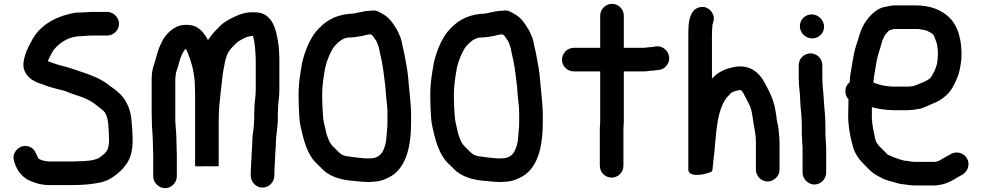

<svg xmlns="http://www.w3.org/2000/svg" viewBox="-20 -779 5114 1000"><path d="M454 -594H538C571 -594 600 -622 600 -655C600 -688 571 -717 538 -717H454C441.4 -717 421.5 -714 408 -714C383.6 -715.7 361.9 -711.5 340 -706C253.3 -685.6 179.9 -636.9 144 -565C125.8 -531.6 110.3 -501.9 103 -458C95.3 -411.5 121.7 -378.6 153 -360C173.9 -347.9 188.8 -343.7 212 -336C232.7 -327.1 266.8 -318.9 291 -312C301.7 -310 311.7 -307.3 321 -304C341.3 -295.1 363.3 -287.9 384 -281C416.8 -271.6 443.5 -258.4 468 -242C483.5 -229.6 499.3 -218.6 514 -206L523 -197C525 -195.7 526.3 -194 527 -192C536.6 -175.9 541.9 -156.1 544 -131C545.8 -104.1 548 -75.1 548 -47C548 -28.6 544.1 -11.3 540 1L525 21C519.1 25.4 500.3 40.4 495 44C468.1 57.5 424.9 61 387 61C377 61.7 367.3 62 358 62H238C225.7 62 216.5 59.4 207 58L195 54C188.4 51.8 181 49.1 178 43C166 19 162.5 -1.3 137.5 -13C100.7 -30.2 67.9 -7.9 56 17C46.8 36.3 50.4 54.3 57 72C69.6 109.8 93.3 139.6 126 158C157.6 172.6 192.1 185 238 185H358C411.5 185 464.8 180.2 509 170C549.9 159.8 585.9 133.1 612 107C623.7 96.4 629.4 85.6 639 74C660.3 45.7 671 2.3 671 -47C671 -56.3 670.7 -66 670 -76C670 -94.6 667.3 -120.2 666 -139C663.4 -186.7 651.4 -225.4 632 -256C615.2 -285.4 586.1 -308 559 -327L543 -339C535 -345.7 527 -351 519 -355C494.8 -371.2 460.6 -384.5 430 -396L394 -408C369.9 -416 346.7 -425 320 -432C289.1 -438.9 255.5 -450.4 229 -460C231 -464 232.7 -468 234 -472C238.7 -483.7 247.4 -496.8 253 -508C258.6 -519.2 264.3 -525.3 274 -535C304 -565 346.9 -591 406 -591C419.6 -591 440 -594 454 -594Z M776 -40C776 -19.9 778 10.3 778 30V139C778 172 807 201 840 201C873 201 901 172 901 139V30C901 8.9 899 -19.8 899 -43C899 -78.4 894.9 -114.1 893 -147V-367C893 -375.4 895 -387.1 896 -394C896 -402.4 900.6 -410.3 903 -419L909 -439L913 -455C920.1 -479.7 931.2 -509.2 947 -525C949 -523 950 -521.7 950 -521C952.7 -516.3 955.3 -510.3 958 -503C976.1 -459.5 989.9 -411.2 994 -354C994 -348.7 994.3 -343.3 995 -338V-327C995.7 -317.7 996 -308 996 -298V85C996 87.7 1016.3 88.3 1057 87C1098.3 88.3 1119 87.7 1119 85V-131C1119 -152.3 1119.3 -173.3 1120 -194C1121.3 -234 1127.3 -268.4 1130 -305C1135.8 -342.6 1137.2 -387 1145 -421C1149.8 -441.2 1150.8 -456.9 1157 -477L1166 -501V-502C1170 -507.3 1174.3 -513.7 1179 -521C1187.2 -532 1200.4 -542.7 1208 -552C1217.6 -561.6 1227.4 -567.7 1240 -574C1248.7 -577.9 1258.9 -585 1269 -587L1285 -591C1287 -591.7 1289 -592 1291 -592H1297C1298.3 -589.3 1299 -587.3 1299 -586C1304.3 -567.3 1307.4 -544.7 1309 -522L1311 -494C1311.7 -486 1312 -478 1312 -470V-309C1312 -273.1 1305 -247.3 1305 -211C1304.3 -201 1304 -192 1304 -184V-161C1304 -153.7 1303.7 -146 1303 -138L1301 -112C1297.2 -89.3 1294 -60.6 1294 -36C1294 -17.2 1290 18.9 1290 40V49C1288.7 57 1288 66 1288 76C1288 81.3 1287.7 86.7 1287 92C1287 100 1286.7 107 1286 113V136C1286 169.3 1314 198 1347.5 198C1381 198 1409 169.3 1409 136V117C1409 104.3 1411 89.9 1411 76C1411 63 1413 53.1 1413 40C1413 16.6 1417 -11.3 1417 -34C1417 -75.7 1427 -115 1427 -158V-184C1427 -191.3 1427.3 -199.3 1428 -208C1428 -243.7 1435 -270.3 1435 -307V-470C1435 -481.3 1434.7 -492.7 1434 -504L1432 -533C1421.3 -618.8 1402.6 -715 1308 -715H1291C1259 -715 1230 -705.2 1206 -694C1170.4 -677.8 1137.7 -659.1 1114 -631L1101 -618C1087.1 -604.1 1074.4 -585.2 1063 -570C1055.4 -585.2 1048.6 -595.9 1035 -612C1015.7 -634.7 992 -647 964 -649C927.7 -651.8 905 -644.2 883 -630C858.1 -613.4 830.5 -583 820 -554C801.2 -520.1 794.1 -478.2 781 -439C773.6 -419.9 770 -392.3 770 -367V-182C770 -170 770.3 -157.3 771 -144C771 -108.3 776 -76 776 -40Z M1799 -707C1716.9 -698.8 1668.9 -664.4 1627 -616C1593.9 -576.3 1566 -509.8 1553 -449L1545 -401C1539.4 -364.7 1535 -328.8 1535 -286C1535 -265.3 1535.3 -245 1536 -225C1538.7 -186.2 1538 -151 1546 -119C1560.3 -54.6 1575 2.2 1607 47C1617.8 63.2 1629.9 72.9 1643 86L1660 103C1692.7 135.7 1740 153.7 1798 161C1834.3 163.8 1865.5 169 1904 169C1914 168.3 1923.3 167.7 1932 167C1967.2 165 1993.4 151.4 2018 138C2095.2 90.5 2121 -15 2121 -140V-185C2121 -219 2116.6 -257 2114 -289L2109 -339C2105.7 -383 2101.5 -419.8 2093 -460C2088.4 -483.1 2086 -503.4 2080 -525C2074.6 -544.9 2073.5 -562.7 2067 -581C2058.2 -600.3 2053.2 -617.3 2042 -633C2025.7 -659.1 2011.6 -680.8 1985 -699C1962.7 -711.8 1941.5 -730.3 1911 -723H1909C1869.4 -723 1837.8 -707 1799 -707ZM1911 -600C1913.3 -598.4 1918.6 -595.4 1921 -593C1928.5 -582.5 1933.8 -573.6 1941 -564C1945 -556 1947.7 -547 1951 -538C1956.3 -524.7 1956.4 -509.5 1961 -494C1970.7 -455.1 1977.2 -410.9 1982 -368L1987 -328L1991 -277C1994.5 -248.9 1998 -215.2 1998 -185V-140C1998 -127.3 1997.3 -115 1996 -103C1993.7 -78.7 1992.9 -48 1987 -26C1976.4 11.2 1962.5 38.3 1922 45C1915.3 45 1908 45.3 1900 46H1884C1862.8 43.9 1833.5 41.9 1812 38C1797.1 36.3 1776.9 34.5 1764 28C1750.2 20.1 1740.3 10.6 1730 -1C1712.3 -16.7 1696.8 -33 1689 -59C1681.8 -75.2 1679.7 -83.8 1675 -106C1669.1 -131.8 1663.6 -150.1 1662 -179C1659.2 -210.6 1658 -249.5 1658 -285C1658 -338.9 1666 -381.1 1674 -427C1682.4 -464.9 1701.3 -510.7 1721 -537C1739.8 -557.9 1764.3 -584 1803 -584C1825.1 -584 1847.8 -588.9 1868 -592C1880 -595.3 1896.4 -600 1909 -600Z M2485 -707C2402.9 -698.8 2354.9 -664.4 2313 -616C2279.9 -576.3 2252 -509.8 2239 -449L2231 -401C2225.4 -364.7 2221 -328.8 2221 -286C2221 -265.3 2221.3 -245 2222 -225C2224.7 -186.2 2224 -151 2232 -119C2246.3 -54.6 2261 2.2 2293 47C2303.8 63.2 2315.9 72.9 2329 86L2346 103C2378.7 135.7 2426 153.7 2484 161C2520.3 163.8 2551.5 169 2590 169C2600 168.3 2609.3 167.7 2618 167C2653.2 165 2679.4 151.4 2704 138C2781.2 90.5 2807 -15 2807 -140V-185C2807 -219 2802.6 -257 2800 -289L2795 -339C2791.7 -383 2787.5 -419.8 2779 -460C2774.4 -483.1 2772 -503.4 2766 -525C2760.6 -544.9 2759.5 -562.7 2753 -581C2744.2 -600.3 2739.2 -617.3 2728 -633C2711.7 -659.1 2697.6 -680.8 2671 -699C2648.7 -711.8 2627.5 -730.3 2597 -723H2595C2555.4 -723 2523.8 -707 2485 -707ZM2597 -600C2599.3 -598.4 2604.6 -595.4 2607 -593C2614.5 -582.5 2619.8 -573.6 2627 -564C2631 -556 2633.7 -547 2637 -538C2642.3 -524.7 2642.4 -509.5 2647 -494C2656.7 -455.1 2663.2 -410.9 2668 -368L2673 -328L2677 -277C2680.5 -248.9 2684 -215.2 2684 -185V-140C2684 -127.3 2683.3 -115 2682 -103C2679.7 -78.7 2678.9 -48 2673 -26C2662.4 11.2 2648.5 38.3 2608 45C2601.3 45 2594 45.3 2586 46H2570C2548.8 43.9 2519.5 41.9 2498 38C2483.1 36.3 2462.9 34.5 2450 28C2436.2 20.1 2426.3 10.6 2416 -1C2398.3 -16.7 2382.8 -33 2375 -59C2367.8 -75.2 2365.7 -83.8 2361 -106C2355.1 -131.8 2349.6 -150.1 2348 -179C2345.2 -210.6 2344 -249.5 2344 -285C2344 -338.9 2352 -381.1 2360 -427C2368.4 -464.9 2387.3 -510.7 2407 -537C2425.8 -557.9 2450.3 -584 2489 -584C2511.1 -584 2533.8 -588.9 2554 -592C2566 -595.3 2582.4 -600 2595 -600Z M3106 -698V-530H2969C2935.1 -530 2907 -501.6 2907 -468C2907 -434.4 2935.1 -407 2969 -407H3106V-142C3106 -132.3 3104 -119.5 3104 -110V84C3104 118.1 3131.5 146 3165.5 146C3199.5 146 3227 118.1 3227 84V-110C3227 -119.3 3229 -131.6 3229 -142V-407H3327C3343 -407 3355.7 -408 3369 -411H3372C3382.7 -411 3393.3 -412 3404 -414L3415 -415C3431.7 -418.3 3444.8 -427 3454.5 -441C3485.8 -486.4 3445.1 -545.5 3394 -537L3383 -535C3381 -534.3 3379.3 -534 3378 -534C3362.8 -534 3348.5 -531.6 3336 -530H3229V-698C3229 -731.3 3201 -759 3167.5 -759C3134 -759 3106 -731.3 3106 -698Z M3978 166C4011 166 4040 138 4040 105V-35C4040 -63.7 4036 -87.5 4034 -115C4029.6 -141.1 4025.8 -146.2 4023 -177C4020.3 -195.7 4017.3 -212.7 4014 -228C4004.1 -267.6 3988.3 -299.8 3971 -332L3957 -358C3930 -403 3886.8 -439.9 3816 -432C3769.8 -425.4 3729.9 -409.2 3702 -383C3698 -378.3 3693.3 -373.7 3688 -369V-593C3688 -612.4 3688.9 -634.4 3691 -649V-652C3698.2 -668.8 3701 -687.4 3692.5 -706.5C3681.2 -731.8 3649.6 -754.1 3612.5 -737.5C3593.2 -728.9 3584.3 -715.6 3577 -696C3565.4 -668.8 3565 -631.5 3565 -591V104C3565 140.5 3626.8 134.1 3657.5 125C3694.6 114.1 3689 117.1 3693 85C3695.8 45.3 3699.9 33.7 3704 -25C3713 -122.6 3719.7 -205.9 3761 -265C3769.7 -276.7 3780.5 -286.3 3789 -296C3789.7 -296.7 3790.7 -297.3 3792 -298C3805.3 -303.9 3816.1 -307.3 3832 -310H3837C3841.6 -307.7 3847.7 -301.6 3850 -297C3858.6 -281.3 3866.9 -265.3 3875 -249C3879 -240.3 3883 -232 3887 -224C3894.2 -206.1 3897.7 -184.9 3901 -161C3907 -115.7 3917 -85.6 3917 -38V105C3917 138 3945 166 3978 166Z M4140 -440V-370C4140 -328.7 4148 -290.5 4148 -250C4149.8 -207.7 4156 -174.8 4156 -132V-84C4156 -74 4156.7 -64.7 4158 -56V-42C4158 -33.3 4158.7 -24.7 4160 -16V120C4160 153 4189 182 4222 182C4255 182 4283 153 4283 120V-4C4284 -16.9 4281 -29.5 4281 -42C4281 -54.9 4279 -70.8 4279 -84V-132C4279 -176.8 4273.1 -210.6 4271 -255C4269.5 -292.7 4263 -331.7 4263 -370V-440C4263 -473.3 4235 -501 4201.5 -501C4168 -501 4140 -473.3 4140 -440ZM4146 -643C4146 -607.8 4175.1 -579 4210.5 -579C4244.5 -579 4272 -605.8 4272 -640C4272 -674.8 4241.8 -704 4207.5 -704C4173.5 -704 4146 -677.2 4146 -643Z M4691 58C4659.2 50.1 4628.6 38.8 4603 26L4562 -15C4554.7 -22.3 4551.3 -28.2 4545 -37C4539.1 -48.7 4536.5 -63.7 4533 -82C4524.9 -119.3 4518.8 -152.7 4521 -197V-221C4555.1 -211.3 4596.4 -205 4638 -205H4704C4722.4 -205 4739.3 -206.9 4755 -210C4785.6 -212.8 4810.9 -228.4 4835 -238C4866.2 -249.7 4890.5 -264.5 4912 -286C4936.5 -308.8 4949.9 -338.3 4964 -370C4977.1 -398.9 4981.6 -430.4 4987 -468C4993 -563.4 4970.8 -646.2 4921 -691C4881.3 -728.3 4823.8 -751 4748 -751H4641C4629 -751 4616.7 -749.3 4604 -746L4584 -742C4569.3 -738.7 4554.7 -731.7 4540 -721C4507.7 -696.8 4481.6 -662.5 4465 -622C4455.9 -599.2 4448.1 -566.2 4439 -542C4430.6 -516.7 4425.1 -487.7 4420 -457C4415.4 -421.6 4406 -389.8 4406 -351C4390.7 -339 4383 -323.3 4383 -304C4383 -288 4388.3 -274 4399 -262V-249C4398.3 -231 4398 -214.3 4398 -199C4395.1 -128.9 4407.8 -67.8 4423 -13C4430.8 13.8 4442 30.4 4455 49C4464.9 62.6 4479.6 75.1 4491 88L4508 105C4515.3 112.3 4522.3 118.3 4529 123C4540.8 132.7 4558.1 139.3 4572 148C4587.7 156.4 4606.5 162.5 4626 167C4646.3 172.1 4662.2 179.5 4686 181C4706.1 183.2 4723.6 187 4745 187H4848C4861.7 187 4877.6 182.8 4890 181C4914.7 174.8 4943.9 159.7 4963 147C4965.7 145 4968 143.7 4970 143C4992.9 131.5 5013.7 120 5021.5 94C5037.8 39.5 4979.8 -2.5 4933 23C4921.3 30.8 4907.5 36 4895 44C4883.4 51 4866.2 64 4848 64H4742C4725.9 64 4708 58 4691 58ZM4641 -628H4761C4768.3 -626.7 4774 -625.8 4778 -625.5C4787.1 -624.7 4796.7 -621.2 4806 -620L4807 -619L4825 -610C4829.7 -607.3 4834.3 -604 4839 -600C4840.3 -598 4841.7 -596.3 4843 -595C4847.7 -587.2 4852 -572 4855 -565C4862.2 -547.1 4865 -522.2 4865 -498C4865 -483.9 4863.2 -468.1 4862 -456L4860 -446C4855 -431 4852 -418.3 4845 -405.5C4838.6 -393.8 4834.4 -382.4 4825 -373C4806.1 -354.1 4777.4 -348.2 4753 -336C4740.5 -329.7 4722.5 -328 4704 -328H4635C4595.6 -328 4556.7 -337.1 4529 -349C4530.3 -365 4532 -379.3 4534 -392L4542 -438C4547.8 -480.7 4557.7 -506.9 4569 -544C4576.5 -577.8 4591 -603.6 4613 -622H4614C4622.3 -623.7 4631.7 -628 4641 -628Z"/></svg>

Font: Smoothie
Style: Regular
Weight: 400
Foundry: Cannot Into Space Fonts
Version: Version 0.8